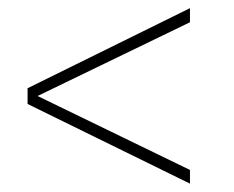

<svg xmlns="http://www.w3.org/2000/svg" viewBox="-20 -568 574 470"><path d="M445 -118.5 47.5 -313.5V-352L445 -548V-513.5L72 -333L445 -152Z"/></svg>

Font: League Spartan ExtraLight
Style: Regular
Weight: 200
Foundry: The League of Moveable Type
Version: Version 2.002